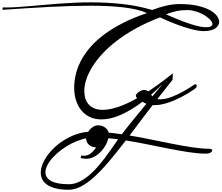

<svg xmlns="http://www.w3.org/2000/svg" viewBox="-508 -935 1922 1666"><path d="M197.8 413.1Q208.5 416.5 221.7 416.5Q252.9 416.5 279.1 396Q305.2 375.5 325.7 344.2Q302.2 342.8 285.9 335.4Q269.5 328.1 259.3 317.1Q249 306.2 244.1 293Q239.3 279.8 239.3 267.1Q239.3 247.1 247.8 226.6Q256.3 206.1 271 189.7Q285.6 173.3 304.7 162.8Q323.7 152.3 345.2 152.3Q361.8 152.3 378.2 158.2Q394.5 164.1 407.5 174.3Q420.4 184.6 428.5 199Q436.5 213.4 436.5 230Q436.5 251.5 429.4 275.4Q422.4 299.3 409.4 323Q396.5 346.7 378.4 368.4Q360.4 390.1 338.4 406.7Q316.4 423.3 291.5 433.1Q266.6 442.9 239.7 442.9Q219.2 442.9 191.9 436ZM1177.2 -200.7Q1183.1 -203.6 1188 -203.6Q1193.4 -203.6 1196.3 -200Q1199.2 -196.3 1199.2 -190.9Q1199.2 -184.1 1193.8 -175.5Q1188.5 -167 1177.2 -160.2Q1148.9 -140.6 1120.4 -123.5Q1091.8 -106.4 1062 -91.3Q1036.6 -78.1 1008.3 -65.9Q980 -53.7 950.4 -43.9Q920.9 -34.2 890.9 -28.3Q860.8 -22.5 832.5 -22.5Q828.6 -22.5 824.5 -22.5Q820.3 -22.5 816.4 -22.9Q787.6 14.6 767.6 40.5Q747.6 66.4 732.7 86.2Q717.8 106 706.1 121.6Q694.3 137.2 681.6 154.1Q668.9 170.9 653.6 191.4Q638.2 211.9 616.2 240.7Q712.4 256.8 808.1 276.6Q903.8 296.4 993.2 314Q1082.5 331.5 1162.8 343.5Q1243.2 355.5 1309.1 356Q1321.3 356 1327.4 360.4Q1333.5 364.7 1333.5 370.6Q1333.5 380.4 1318.6 389.4Q1303.7 398.4 1272.5 398.4Q1204.1 397 1123 384.3Q1042 371.6 953.1 354.2Q864.3 336.9 770.5 317.6Q676.8 298.3 583.5 283.7L572.8 297.9Q498 395 432.9 471.7Q367.7 548.3 308.3 601.6Q249 654.8 194.6 683.1Q140.1 711.4 87.4 711.4Q22.5 711.4 -23.4 700Q-69.3 688.5 -98.4 668.5Q-127.4 648.4 -140.9 621.3Q-154.3 594.2 -154.3 563Q-154.3 525.9 -137.2 485.1Q-120.1 444.3 -89.8 404.8Q-59.6 365.2 -18.1 329.6Q23.4 293.9 72.3 266.8Q121.1 239.7 175 223.6Q229 207.5 284.7 207.5Q348.6 207.5 414.1 213.6Q479.5 219.7 549.3 230Q564.9 209.5 576.2 194.8Q587.4 180.2 598.4 166.3Q609.4 152.3 622.1 136.7Q634.8 121.1 653.3 98.4Q671.9 75.7 698 43.7Q724.1 11.7 762.2 -34.7Q752.9 -38.6 744.4 -42.7Q735.8 -46.9 728 -51.8Q674.3 -11.2 625 17.8Q575.7 46.9 531.2 65.4Q486.8 84 447 92.5Q407.2 101.1 372.6 101.1Q315.4 101.1 271.2 80.1Q227.1 59.1 197 22Q167 -15.1 151.4 -65.2Q135.7 -115.2 135.7 -173.8Q135.7 -227.5 148.7 -285.2Q161.6 -342.8 190.9 -401.1Q220.2 -459.5 268.3 -517.1Q316.4 -574.7 386.5 -628.7Q456.5 -682.6 550.8 -731.4Q645 -780.3 767.1 -821.3Q729 -838.9 678.2 -851.1Q627.4 -863.3 565.4 -870.8Q503.4 -878.4 430.9 -881.8Q358.4 -885.3 276.9 -885.3Q113.8 -885.3 -78.9 -875Q-271.5 -864.7 -488.3 -849.6Q-485.8 -851.6 -485.1 -853.3Q-484.4 -855 -484.4 -856Q-484.4 -858.4 -485.6 -860.6Q-486.8 -862.8 -486.8 -864.3Q-486.8 -866.7 -482.9 -870.6Q-476.1 -870.6 -470 -870.4Q-463.9 -870.1 -457 -870.1Q-413.6 -870.1 -362.1 -873.3Q-310.5 -876.5 -252.7 -881.6Q-194.8 -886.7 -131.1 -892.3Q-67.4 -897.9 0.5 -903.1Q68.4 -908.2 139.6 -911.4Q210.9 -914.6 284.2 -914.6Q417 -914.6 549.6 -900.6Q682.1 -886.7 812 -848.6Q879.4 -873.5 937.7 -886.7Q996.1 -899.9 1050.8 -899.9Q1139.2 -899.9 1203.6 -885.5Q1268.1 -871.1 1310.3 -848.4Q1352.5 -825.7 1373 -798.3Q1393.6 -771 1393.6 -745.6Q1393.6 -729 1385 -714.4Q1376.5 -699.7 1360.1 -688.7Q1343.8 -677.7 1319.1 -671.4Q1294.4 -665 1262.2 -665Q1237.3 -665 1207.5 -670.2Q1177.7 -675.3 1146 -683.6Q1114.3 -691.9 1082.3 -702.6Q1050.3 -713.4 1021 -724.6Q985.8 -737.8 950.9 -752.7Q916 -767.6 880.4 -784.2Q767.1 -741.2 674.6 -690.2Q582 -639.2 509 -583.7Q436 -528.3 382.3 -470.5Q328.6 -412.6 293.5 -356Q258.3 -299.3 241 -245.8Q223.6 -192.4 223.6 -146Q223.6 -109.4 233.2 -79.3Q242.7 -49.3 262.5 -27.6Q282.2 -5.9 312.5 6.1Q342.8 18.1 383.8 18.1Q439 18.1 512.9 -5.6Q586.9 -29.3 682.1 -83Q670.9 -94.2 670.9 -105.5Q670.9 -111.3 677.2 -119.6Q683.6 -127.9 694.1 -135.5Q704.6 -143.1 717.8 -148.7Q731 -154.3 744.6 -154.3Q761.2 -154.3 778.3 -141.6Q827.1 -173.8 879.9 -212.6Q932.6 -251.5 991.7 -298.8L989.7 -243.2L857.4 -75.7Q863.8 -74.2 870.1 -73.7Q876.5 -73.2 883.3 -73.2Q905.3 -73.2 929.4 -78.6Q953.6 -84 978.3 -93Q1002.9 -102.1 1027.3 -113.5Q1051.8 -125 1073.7 -136.7Q1100.1 -150.9 1125.5 -166.7Q1150.9 -182.6 1177.2 -200.7ZM516.6 273.9Q461.9 266.6 409.4 262.5Q356.9 258.3 305.2 258.3Q258.3 258.3 209.2 272.2Q160.2 286.1 113.5 309.8Q66.9 333.5 25.6 364.3Q-15.6 395 -46.6 428.5Q-77.6 461.9 -95.7 496.1Q-113.8 530.3 -113.8 560.1Q-113.8 582.5 -102.5 601.3Q-91.3 620.1 -67.1 634Q-43 647.9 -4.4 655.8Q34.2 663.6 89.4 663.6Q133.8 663.6 176.5 643.6Q219.2 623.5 258.8 591.1Q298.3 558.6 334.5 517.6Q370.6 476.6 402.1 435.1Q433.6 393.6 460 355Q486.3 316.4 506.3 288.6ZM1277.8 -698.7Q1308.6 -698.7 1322 -706.3Q1335.4 -713.9 1335.4 -726.6Q1335.4 -737.3 1326.4 -750.5Q1317.4 -763.7 1301.8 -777.1Q1286.1 -790.5 1265.1 -803.2Q1244.1 -815.9 1220 -825.7Q1195.8 -835.4 1169.7 -841.6Q1143.6 -847.7 1118.2 -847.7Q1092.3 -847.7 1068.8 -845.5Q1045.4 -843.3 1022.9 -838.6Q1000.5 -834 978.3 -826.9Q956.1 -819.8 932.6 -810.5Q943.4 -806.2 966.1 -796.1Q988.8 -786.1 1018.8 -773.7Q1048.8 -761.2 1083.7 -748Q1118.7 -734.9 1153.3 -723.9Q1188 -712.9 1220.5 -705.8Q1252.9 -698.7 1277.8 -698.7ZM904.8 -208Q878.4 -181.6 853.3 -158.4Q828.1 -135.3 803.2 -113.3L806.2 -109.4Q808.1 -106.9 810.1 -104.2Q812 -101.6 814.5 -99.1Z"/></svg>

Font: Meddon
Style: Regular
Weight: 400
Designer: Vernon Adams
Foundry: Vernon Adams
Version: Version 1.000